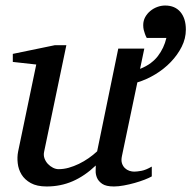

<svg xmlns="http://www.w3.org/2000/svg" viewBox="-20 -656 686 688"><path d="M646 -549.8Q646 -518.1 631.1 -488.5Q616.2 -459 592 -433.8Q567.9 -408.7 536.4 -389.6Q504.9 -370.6 472.2 -360.8L417 -97.2Q413.6 -81.5 417 -71Q420.4 -60.5 427.5 -53.7Q434.6 -46.9 443.6 -43.9Q452.6 -41 460.9 -41Q470.7 -41 486.8 -43.9Q502.9 -46.9 523.9 -59.1V-23.9Q514.6 -18.6 498.3 -12.2Q481.9 -5.9 462.9 -0.5Q443.8 4.9 424.1 8.5Q404.3 12.2 388.2 12.2Q359.9 12.2 346.2 2.7Q332.5 -6.8 327.4 -19.3Q322.3 -31.7 322.8 -44.4Q323.2 -57.1 323.2 -63Q283.7 -25.4 240.5 -6.6Q197.3 12.2 147 12.2Q112.3 12.2 90.3 0Q68.4 -12.2 57.1 -30.8Q45.9 -49.3 43.5 -71.3Q41 -93.3 44.9 -112.8L109.9 -424.8L25.9 -434.1V-462.9L176.8 -494.1H217.8L138.2 -112.8Q135.3 -100.1 139.4 -88.6Q143.6 -77.1 151.6 -68.6Q159.7 -60.1 169.9 -54.9Q180.2 -49.8 189.9 -49.8Q208 -49.8 226.3 -54.9Q244.6 -60.1 262.7 -68.8Q280.8 -77.6 297.4 -89.1Q314 -100.6 328.1 -113.8L403.8 -481.9H497.1L481.9 -409.2Q503.9 -418 520.5 -430.2L522 -431.6Q535.6 -441.9 545.4 -454.6Q567.9 -483.9 576.2 -520H505.9Q502 -526.9 499.5 -534.2Q497.1 -540.5 495.1 -548.6Q493.2 -556.6 493.2 -565.9Q493.2 -581.5 500.2 -594.5Q507.3 -607.4 518.6 -616.7Q529.8 -626 543.7 -631.1Q557.6 -636.2 571.8 -636.2Q606.9 -636.2 626.5 -613Q646 -589.8 646 -549.8Z"/></svg>

Font: Charis SIL Phon
Style: Italic
Weight: 400
Italic angle: -11°
Foundry: SIL International
Version: Version 5.000